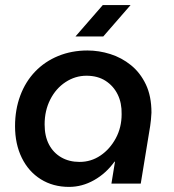

<svg xmlns="http://www.w3.org/2000/svg" viewBox="-20 -720 683 753"><path d="M251 13Q188 13 140 -17Q92 -47 65.5 -101Q39 -155 39 -225Q39 -290 59.5 -345Q80 -400 118 -439.5Q156 -479 208.5 -500.5Q261 -522 323 -522Q368 -522 412.5 -508Q457 -494 493.5 -464.5Q530 -435 552 -389Q574 -343 574 -278Q573 -263 572 -250.5Q571 -238 569 -226L532 0H417L431 -86H429Q396 -40 349 -13.5Q302 13 251 13ZM292 -85Q337 -85 374 -110Q411 -135 434 -177.5Q457 -220 457 -272Q458 -316 441.5 -349.5Q425 -383 394 -403Q363 -423 319 -423Q275 -423 237 -398Q199 -373 177 -329.5Q155 -286 155 -232Q155 -186 172 -153.5Q189 -121 220 -103Q251 -85 292 -85ZM276 -577 383 -700H492L385 -577Z"/></svg>

Font: MuseoModerno Medium
Style: Italic
Weight: 500
Italic angle: -9°
Designer: Pablo Cosgaya, Héctor Gatti, Marcela Romero, and the Authors of The MuseoModerno Project.
Foundry: Omnibus-Type Team
Version: Version 1.003